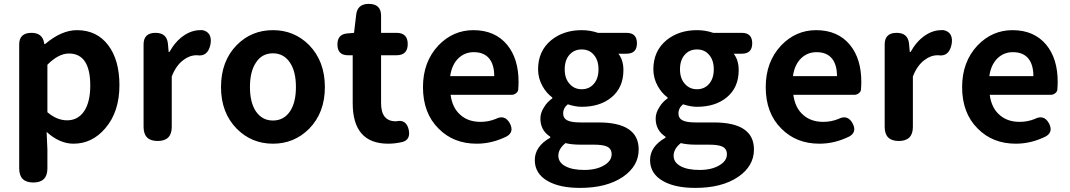

<svg xmlns="http://www.w3.org/2000/svg" viewBox="-20 -713 5410 971"><path d="M148.4 210Q77.1 210 77.1 138.7V-168V-488.3Q77.1 -546.9 139.6 -546.9Q194.3 -546.9 203.1 -496.1L204.1 -490.2H208Q291 -560.5 369.1 -560.5Q469.7 -560.5 527.3 -484.4Q584 -409.2 584 -282.2Q584 -147.5 512.7 -64.5Q446.3 13.7 351.6 13.7Q281.2 13.7 215.8 -45.9L219.7 43.9V138.7Q219.7 210 148.4 210ZM319.3 -104.5Q372.1 -104.5 403.3 -147.5Q436.5 -194.3 436.5 -280.3Q436.5 -442.4 328.1 -442.4Q276.4 -442.4 219.7 -385.7V-265.6V-145.5Q267.6 -104.5 319.3 -104.5Z M777.3 0Q706.1 0 706.1 -71.3V-273.4V-488.3Q706.1 -546.9 766.6 -546.9Q823.2 -546.9 829.1 -493.2L833 -450.2H836.9Q866.2 -502.9 908.2 -532.2Q949.2 -560.5 992.2 -560.5Q999 -560.5 1004.9 -560.5Q1031.2 -554.7 1041 -534.2Q1049.8 -514.6 1043.9 -486.3Q1030.3 -424.8 976.6 -433.6Q975.6 -433.6 974.6 -433.6Q938.5 -433.6 907.2 -409.2Q870.1 -381.8 848.6 -326.2V-71.3Q848.6 0 777.3 0Z M1360.4 13.7Q1252.9 13.7 1177.7 -61.5Q1097.7 -142.6 1097.7 -272.5Q1097.7 -404.3 1177.7 -485.4Q1252 -560.5 1360.4 -560.5Q1467.8 -560.5 1543 -485.4Q1623 -403.3 1623 -272.5Q1623 -142.6 1543 -61.5Q1467.8 13.7 1360.4 13.7ZM1360.4 -103.5Q1415 -103.5 1446.3 -149.4Q1476.6 -194.3 1476.6 -272.9Q1476.6 -351.6 1446.3 -396.5Q1415 -443.4 1360.4 -443.4Q1304.7 -443.4 1274.4 -396.5Q1244.1 -351.6 1244.1 -272.9Q1244.1 -194.3 1274.4 -149.4Q1305.7 -103.5 1360.4 -103.5Z M1943.4 13.7Q1763.7 13.7 1763.7 -191.4V-433.6H1739.3Q1686.5 -433.6 1686.5 -488.3Q1686.5 -540 1736.3 -543.9L1770.5 -546.9L1781.2 -637.7Q1787.1 -693.4 1844.7 -693.4Q1907.2 -693.4 1907.2 -633.8V-546.9H1985.4Q2042 -546.9 2042 -490.2Q2042 -433.6 1985.4 -433.6H1907.2V-312.5V-191.4Q1907.2 -99.6 1981.4 -99.6Q1982.4 -99.6 1983.4 -99.6Q2034.2 -111.3 2046.9 -57.6Q2057.6 -6.8 2015.6 4.9Q1978.5 13.7 1943.4 13.7Z M2390.6 13.7Q2273.4 13.7 2198.2 -62.5Q2119.1 -140.6 2119.1 -272.5Q2119.1 -400.4 2197.3 -483.4Q2271.5 -560.5 2374 -560.5Q2483.4 -560.5 2544.9 -486.3Q2602.5 -416 2602.5 -298.8Q2602.5 -281.2 2600.6 -257.8Q2598.6 -248 2588.9 -240.7Q2579.1 -233.4 2566.4 -233.4H2426.8H2258.8Q2267.6 -167 2308.6 -131.8Q2347.7 -96.7 2410.2 -96.7Q2450.2 -96.7 2486.3 -111.3Q2533.2 -135.7 2558.6 -88.9Q2581.1 -45.9 2543 -23.4Q2468.8 13.7 2390.6 13.7ZM2256.8 -328.1H2368.2H2479.5Q2479.5 -385.7 2454.1 -417Q2427.7 -449.2 2376 -449.2Q2331.1 -449.2 2298.8 -418.9Q2264.6 -385.7 2256.8 -328.1Z M2913.1 237.3Q2811.5 237.3 2751 203.1Q2684.6 166 2684.6 96.7Q2684.6 27.3 2762.7 -16.6V-21.5Q2712.9 -53.7 2712.9 -113.3Q2712.9 -142.6 2731.4 -170.9Q2747.1 -197.3 2773.4 -215.8V-219.7Q2743.2 -242.2 2723.6 -277.3Q2701.2 -317.4 2701.2 -362.3Q2701.2 -455.1 2767.6 -509.8Q2830.1 -560.5 2921.9 -560.5Q2964.8 -560.5 3003.9 -546.9H3102.5H3148.4Q3201.2 -546.9 3201.2 -494.1Q3201.2 -441.4 3148.4 -441.4H3107.4Q3132.8 -409.2 3132.8 -358.4Q3132.8 -269.5 3071.3 -219.7Q3013.7 -172.9 2921.9 -172.9Q2889.6 -172.9 2851.6 -185.5Q2828.1 -167 2828.1 -138.7Q2828.1 -116.2 2846.7 -105.5Q2867.2 -93.8 2914.1 -93.8H3006.8Q3210 -93.8 3210 43Q3210 127 3129.9 181.6Q3047.9 237.3 2913.1 237.3ZM2934.6 146.5Q2996.1 146.5 3035.2 123Q3073.2 100.6 3073.2 67.4Q3073.2 39.1 3049.8 28.3Q3029.3 18.6 2982.4 18.6H2916Q2871.1 18.6 2839.8 10.7Q2803.7 40 2803.7 74.2Q2803.7 108.4 2838.9 127.4Q2874 146.5 2934.6 146.5ZM2921.9 -261.7Q2959 -261.7 2982.4 -288.1Q3006.8 -315.4 3006.8 -362.3Q3006.8 -409.2 2982.4 -436.5Q2960 -462.9 2921.9 -462.9Q2883.8 -462.9 2860.4 -436.5Q2835.9 -409.2 2835.9 -362.3Q2835.9 -315.4 2861.3 -288.1Q2884.8 -261.7 2921.9 -261.7Z M3496.1 237.3Q3394.5 237.3 3334 203.1Q3267.6 166 3267.6 96.7Q3267.6 27.3 3345.7 -16.6V-21.5Q3295.9 -53.7 3295.9 -113.3Q3295.9 -142.6 3314.5 -170.9Q3330.1 -197.3 3356.4 -215.8V-219.7Q3326.2 -242.2 3306.6 -277.3Q3284.2 -317.4 3284.2 -362.3Q3284.2 -455.1 3350.6 -509.8Q3413.1 -560.5 3504.9 -560.5Q3547.9 -560.5 3586.9 -546.9H3685.5H3731.4Q3784.2 -546.9 3784.2 -494.1Q3784.2 -441.4 3731.4 -441.4H3690.4Q3715.8 -409.2 3715.8 -358.4Q3715.8 -269.5 3654.3 -219.7Q3596.7 -172.9 3504.9 -172.9Q3472.7 -172.9 3434.6 -185.5Q3411.1 -167 3411.1 -138.7Q3411.1 -116.2 3429.7 -105.5Q3450.2 -93.8 3497.1 -93.8H3589.8Q3793 -93.8 3793 43Q3793 127 3712.9 181.6Q3630.9 237.3 3496.1 237.3ZM3517.6 146.5Q3579.1 146.5 3618.2 123Q3656.2 100.6 3656.2 67.4Q3656.2 39.1 3632.8 28.3Q3612.3 18.6 3565.4 18.6H3499Q3454.1 18.6 3422.9 10.7Q3386.7 40 3386.7 74.2Q3386.7 108.4 3421.9 127.4Q3457 146.5 3517.6 146.5ZM3504.9 -261.7Q3542 -261.7 3565.4 -288.1Q3589.8 -315.4 3589.8 -362.3Q3589.8 -409.2 3565.4 -436.5Q3543 -462.9 3504.9 -462.9Q3466.8 -462.9 3443.4 -436.5Q3418.9 -409.2 3418.9 -362.3Q3418.9 -315.4 3444.3 -288.1Q3467.8 -261.7 3504.9 -261.7Z M4124 13.7Q4006.8 13.7 3931.6 -62.5Q3852.5 -140.6 3852.5 -272.5Q3852.5 -400.4 3930.7 -483.4Q4004.9 -560.5 4107.4 -560.5Q4216.8 -560.5 4278.3 -486.3Q4335.9 -416 4335.9 -298.8Q4335.9 -281.2 4334 -257.8Q4332 -248 4322.3 -240.7Q4312.5 -233.4 4299.8 -233.4H4160.2H3992.2Q4001 -167 4042 -131.8Q4081.1 -96.7 4143.6 -96.7Q4183.6 -96.7 4219.7 -111.3Q4266.6 -135.7 4292 -88.9Q4314.5 -45.9 4276.4 -23.4Q4202.1 13.7 4124 13.7ZM3990.2 -328.1H4101.6H4212.9Q4212.9 -385.7 4187.5 -417Q4161.1 -449.2 4109.4 -449.2Q4064.5 -449.2 4032.2 -418.9Q3998 -385.7 3990.2 -328.1Z M4525.4 0Q4454.1 0 4454.1 -71.3V-273.4V-488.3Q4454.1 -546.9 4514.6 -546.9Q4571.3 -546.9 4577.1 -493.2L4581.1 -450.2H4585Q4614.3 -502.9 4656.2 -532.2Q4697.3 -560.5 4740.2 -560.5Q4747.1 -560.5 4752.9 -560.5Q4779.3 -554.7 4789.1 -534.2Q4797.9 -514.6 4792 -486.3Q4778.3 -424.8 4724.6 -433.6Q4723.6 -433.6 4722.7 -433.6Q4686.5 -433.6 4655.3 -409.2Q4618.2 -381.8 4596.7 -326.2V-71.3Q4596.7 0 4525.4 0Z M5117.2 13.7Q5000 13.7 4924.8 -62.5Q4845.7 -140.6 4845.7 -272.5Q4845.7 -400.4 4923.8 -483.4Q4998 -560.5 5100.6 -560.5Q5210 -560.5 5271.5 -486.3Q5329.1 -416 5329.1 -298.8Q5329.1 -281.2 5327.1 -257.8Q5325.2 -248 5315.4 -240.7Q5305.7 -233.4 5293 -233.4H5153.3H4985.4Q4994.1 -167 5035.2 -131.8Q5074.2 -96.7 5136.7 -96.7Q5176.8 -96.7 5212.9 -111.3Q5259.8 -135.7 5285.2 -88.9Q5307.6 -45.9 5269.5 -23.4Q5195.3 13.7 5117.2 13.7ZM4983.4 -328.1H5094.7H5206.1Q5206.1 -385.7 5180.7 -417Q5154.3 -449.2 5102.5 -449.2Q5057.6 -449.2 5025.4 -418.9Q4991.2 -385.7 4983.4 -328.1Z"/></svg>

Font: Bpmf GenSen Rounded B
Style: B
Weight: 700
Foundry: But Ko
Version: Version 1.320